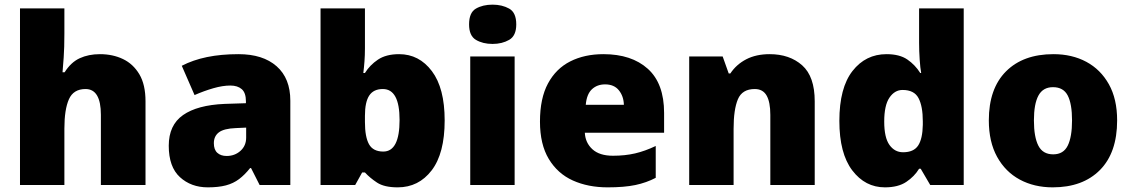

<svg xmlns="http://www.w3.org/2000/svg" viewBox="-20 -796 4869 826"><path d="M257 -652Q257 -591 254 -549Q251 -507 249 -485H258Q285 -528 323 -545.5Q361 -563 410 -563Q465 -563 509 -542Q553 -521 579.5 -476.5Q606 -432 606 -360V0H414V-302Q414 -413 348 -413Q296 -413 276.5 -369Q257 -325 257 -243V0H66V-760H257Z M1006 -563Q1111 -563 1170 -511Q1229 -459 1229 -363V0H1097L1060 -73H1056Q1033 -44 1008.5 -25.5Q984 -7 952 1.5Q920 10 874 10Q802 10 754 -34Q706 -78 706 -169Q706 -258 767.5 -301Q829 -344 946 -349L1038 -352V-360Q1038 -397 1020 -412.5Q1002 -428 971 -428Q938 -428 898 -416.5Q858 -405 817 -387L762 -513Q810 -538 870.5 -550.5Q931 -563 1006 -563ZM995 -245Q943 -243 921.5 -226.5Q900 -210 900 -180Q900 -152 915 -138.5Q930 -125 955 -125Q990 -125 1014.5 -147Q1039 -169 1039 -204V-247Z M1550 -588Q1550 -559 1548 -532Q1546 -505 1543 -482H1550Q1571 -516 1606 -539.5Q1641 -563 1697 -563Q1783 -563 1838 -490Q1893 -417 1893 -278Q1893 -136 1837 -63Q1781 10 1691 10Q1633 10 1602 -10.5Q1571 -31 1550 -54H1538L1508 0H1359V-760H1550ZM1627 -413Q1587 -413 1568.5 -385Q1550 -357 1550 -298V-271Q1550 -207 1567.5 -175.5Q1585 -144 1629 -144Q1699 -144 1699 -280Q1699 -413 1627 -413Z M2099 -776Q2140 -776 2170.5 -759Q2201 -742 2201 -691Q2201 -642 2170.5 -624.5Q2140 -607 2099 -607Q2057 -607 2027.5 -624.5Q1998 -642 1998 -691Q1998 -742 2027.5 -759Q2057 -776 2099 -776ZM2194 -553V0H2003V-553Z M2576 -563Q2697 -563 2767 -500Q2837 -437 2837 -310V-225H2496Q2498 -182 2528.5 -154Q2559 -126 2617 -126Q2669 -126 2712 -136Q2755 -146 2801 -168V-31Q2761 -10 2713.5 0Q2666 10 2594 10Q2510 10 2444.5 -19.5Q2379 -49 2341 -112Q2303 -175 2303 -273Q2303 -373 2337.5 -437Q2372 -501 2433.5 -532Q2495 -563 2576 -563ZM2583 -433Q2549 -433 2526.5 -412Q2504 -391 2500 -345H2664Q2663 -382 2642.5 -407.5Q2622 -433 2583 -433Z M3291 -563Q3377 -563 3431 -515Q3485 -467 3485 -360V0H3294V-302Q3294 -357 3278 -385Q3262 -413 3227 -413Q3173 -413 3154.5 -369Q3136 -325 3136 -242V0H2945V-553H3089L3115 -480H3122Q3148 -519 3190.5 -541Q3233 -563 3291 -563Z M3787 10Q3702 10 3646.5 -63Q3591 -136 3591 -276Q3591 -418 3647.5 -490.5Q3704 -563 3794 -563Q3850 -563 3883.5 -540Q3917 -517 3939 -482H3943Q3939 -503 3936.5 -540Q3934 -577 3934 -612V-760H4126V0H3982L3941 -70H3934Q3914 -37 3879 -13.5Q3844 10 3787 10ZM3865 -141Q3911 -141 3930 -170Q3949 -199 3950 -259V-274Q3950 -339 3931.5 -374Q3913 -409 3863 -409Q3829 -409 3806.5 -376Q3784 -343 3784 -273Q3784 -204 3806.5 -172.5Q3829 -141 3865 -141Z M4786 -278Q4786 -139 4712 -64.5Q4638 10 4509 10Q4429 10 4367 -23.5Q4305 -57 4269.5 -121.5Q4234 -186 4234 -278Q4234 -415 4308 -489Q4382 -563 4512 -563Q4592 -563 4653.5 -530Q4715 -497 4750.5 -433.5Q4786 -370 4786 -278ZM4428 -278Q4428 -207 4447 -169.5Q4466 -132 4511 -132Q4555 -132 4573.5 -169.5Q4592 -207 4592 -278Q4592 -349 4573.5 -385Q4555 -421 4510 -421Q4467 -421 4447.5 -385Q4428 -349 4428 -278Z"/></svg>

Font: Noto Sans Georgian Black
Style: Regular
Weight: 900
Designer: Monotype Design Team, Akaki Razmadze
Foundry: Google LLC
Version: Version 2.005; ttfautohint (v1.8.4.7-5d5b)